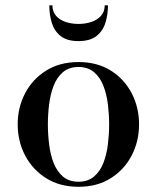

<svg xmlns="http://www.w3.org/2000/svg" viewBox="-20 -708 602 738"><path d="M282 10Q210 10 157.5 -23Q105 -56 76.5 -110.5Q48 -165 48 -230Q48 -295 76.5 -349.5Q105 -404 157.5 -436.8Q210 -469.5 282 -469.5Q353.5 -469.5 405.8 -436.8Q458 -404 486.2 -349.5Q514.5 -295 514.5 -230Q514.5 -165 486.2 -110.5Q458 -56 405.8 -23Q353.5 10 282 10ZM282 -9.5Q318 -9.5 341.5 -29.5Q365 -49.5 377.5 -82Q390 -114.5 394.8 -153.5Q399.5 -192.5 399.5 -230Q399.5 -268 394.8 -306.8Q390 -345.5 377.5 -378Q365 -410.5 341.5 -430.5Q318 -450.5 282 -450.5Q245 -450.5 221.8 -430.5Q198.5 -410.5 186 -378Q173.5 -345.5 168.8 -306.8Q164 -268 164 -230Q164 -192.5 168.8 -153.5Q173.5 -114.5 186 -82Q198.5 -49.5 221.8 -29.5Q245 -9.5 282 -9.5ZM281.5 -550Q237.5 -550 213 -569.5Q188.5 -589 179 -620.5Q169.5 -652 169.5 -687.5H181.5Q181.5 -663.5 195.2 -647.5Q209 -631.5 232 -623.8Q255 -616 281.5 -616Q308.5 -616 331.5 -623.8Q354.5 -631.5 368.5 -647.5Q382.5 -663.5 382.5 -687.5H395Q395 -652 385.2 -620.5Q375.5 -589 350.8 -569.5Q326 -550 281.5 -550Z"/></svg>

Font: Bodoni Moda 11pt Medium
Style: Regular
Weight: 500
Designer: Owen Earl
Foundry: indestructible type
Version: Version 2.004